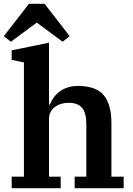

<svg xmlns="http://www.w3.org/2000/svg" viewBox="-32 -983 695 1003"><path d="M29 -60H93V-657L29 -670V-720L224 -760V-437H229Q236 -456 248.5 -473.5Q261 -491 279 -504.5Q297 -518 321 -526Q345 -534 375 -534Q470 -534 510 -485.5Q550 -437 550 -340V-60H614V0H358V-60H419V-334Q419 -393 397 -419.5Q375 -446 326 -446Q307 -446 289 -441Q271 -436 256.5 -425.5Q242 -415 233 -399Q224 -383 224 -361V-60H285V0H29ZM-12 -794 119 -963H201L332 -794L295 -765L160 -865L25 -765Z"/></svg>

Font: IBM Plex Serif SmBld
Style: Regular
Weight: 600
Designer: Mike Abbink, Paul van der Laan, Pieter van Rosmalen
Foundry: Bold Monday
Version: Version 3.001